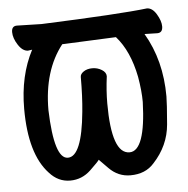

<svg xmlns="http://www.w3.org/2000/svg" viewBox="-43 -533 586 600"><g transform="rotate(-5 250.0 -233.5)"><path d="M153.8 23.9Q116.2 23.9 88.9 -6.8Q29.8 -69.8 29.8 -211.9Q29.8 -315.9 70.8 -394L58.1 -392.1Q41 -392.1 27.1 -413.6Q13.2 -435.1 13.2 -454.1Q13.2 -473.1 29.8 -473.1L106.9 -471.2Q355 -481 439 -491.2Q456.1 -491.2 469 -469.7Q481.9 -448.2 481.9 -431.2Q481.9 -411.1 464.8 -411.1L424.8 -412.1Q476.1 -325.2 476.1 -211.9Q476.1 -190.9 470.5 -124.5Q464.8 -58.1 417 -6.8Q390.1 23.9 342.8 23.9Q304.2 23.9 275.9 -4.9L248 -33.2Q246.1 -28.8 218.5 -2.4Q190.9 23.9 153.8 23.9ZM152.8 -47.9Q196.8 -47.9 210 -187Q214.8 -234.9 214.8 -295.9Q214.8 -305.2 225.8 -312.5Q236.8 -319.8 252.9 -319.8Q269 -319.8 282.5 -311.5Q295.9 -303.2 295.9 -291Q290 -246.1 290 -206.1Q290 -47.9 346.2 -47.9Q396 -47.9 400.9 -201.2Q400.9 -235.8 393.1 -280.8Q377 -362.8 335 -410.2L166 -402.8Q105 -325.2 105 -201.2Q109.9 -47.9 152.8 -47.9Z"/></g></svg>

Font: LXGW WenKai Mono GB Screen
Style: Regular
Weight: 400
Monospace: yes
Designer: LXGW / Fontworks Inc.
Foundry: LXGW / Fontworks Inc.
Version: Version 1.510;January 18,2025